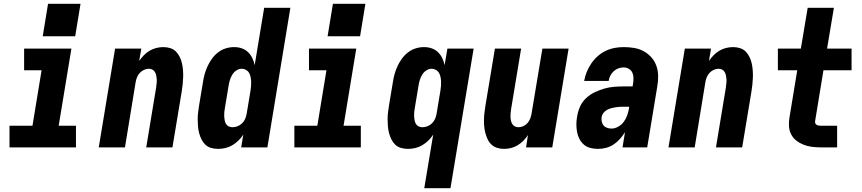

<svg xmlns="http://www.w3.org/2000/svg" viewBox="-20 -776 4540 1011"><path d="M30 0V-114H151L199 -406H107V-520H356L289 -114H380V0ZM205 -585 233 -756H404L376 -585Z M500 0 586 -520H724L713 -455Q724 -471 737.5 -485Q751 -499 768 -509Q785 -519 803.5 -523.5Q822 -528 840 -528Q859 -528 876.5 -522.5Q894 -517 906 -505Q918 -493 926 -477Q934 -461 938 -443.5Q942 -426 943.5 -407.5Q945 -389 944.5 -370.5Q944 -352 942 -333Q940 -314 937 -295L888 0H750L802 -314Q803 -325 804.5 -335.5Q806 -346 805.5 -356.5Q805 -367 803 -377Q801 -387 796.5 -395.5Q792 -404 783.5 -409Q775 -414 764 -414Q751 -414 738 -408Q725 -402 715.5 -391.5Q706 -381 701 -368Q696 -355 694 -342L638 0Z M1129 8Q1110 8 1092 3Q1074 -2 1061.5 -14Q1049 -26 1041 -42Q1033 -58 1028.5 -75.5Q1024 -93 1022.5 -111.5Q1021 -130 1021 -149Q1021 -168 1023.5 -187Q1026 -206 1029 -225L1049 -345Q1052 -366 1058 -387Q1064 -408 1073.5 -428.5Q1083 -449 1097 -468Q1111 -487 1129.5 -501Q1148 -515 1169.5 -521.5Q1191 -528 1213 -528Q1234 -528 1253 -521.5Q1272 -515 1286 -501.5Q1300 -488 1308.5 -470.5Q1317 -453 1321 -433L1371 -735H1509L1388 0H1250L1261 -67Q1250 -50 1235 -35.5Q1220 -21 1203 -11Q1186 -1 1166.5 3.5Q1147 8 1129 8ZM1204 -106Q1218 -106 1231.5 -111.5Q1245 -117 1255.5 -127.5Q1266 -138 1271.5 -151.5Q1277 -165 1279 -178L1299 -298Q1301 -311 1302 -323Q1303 -335 1302.5 -347Q1302 -359 1299.5 -371Q1297 -383 1291.5 -392.5Q1286 -402 1275.5 -408Q1265 -414 1253 -414Q1238 -414 1224.5 -405Q1211 -396 1203 -382.5Q1195 -369 1190.5 -354.5Q1186 -340 1184 -326L1164 -206Q1162 -195 1161 -184.5Q1160 -174 1160.5 -163.5Q1161 -153 1163 -142.5Q1165 -132 1170 -123.5Q1175 -115 1184.5 -110.5Q1194 -106 1204 -106Z M1530 0V-114H1651L1699 -406H1607V-520H1856L1789 -114H1880V0ZM1705 -585 1733 -756H1904L1876 -585Z M2214 215 2261 -67Q2250 -50 2235 -35.5Q2220 -21 2203 -11Q2186 -1 2166.5 3.5Q2147 8 2129 8Q2110 8 2092 3Q2074 -2 2061.5 -14Q2049 -26 2041 -42Q2033 -58 2028.5 -75.5Q2024 -93 2022.5 -111.5Q2021 -130 2021 -149Q2021 -168 2023.5 -187Q2026 -206 2029 -225L2049 -345Q2052 -366 2058 -387Q2064 -408 2073.5 -428.5Q2083 -449 2097 -468Q2111 -487 2129.5 -501Q2148 -515 2169.5 -521.5Q2191 -528 2213 -528Q2234 -528 2253 -521.5Q2272 -515 2286 -501.5Q2300 -488 2308.5 -470.5Q2317 -453 2321 -433L2336 -520H2474L2352 215ZM2204 -106Q2218 -106 2231.5 -111.5Q2245 -117 2255.5 -127.5Q2266 -138 2271.5 -151.5Q2277 -165 2279 -178L2299 -298Q2301 -311 2302 -323Q2303 -335 2302.5 -347Q2302 -359 2299.5 -371Q2297 -383 2291.5 -392.5Q2286 -402 2275.5 -408Q2265 -414 2253 -414Q2238 -414 2224.5 -405Q2211 -396 2203 -382.5Q2195 -369 2190.5 -354.5Q2186 -340 2184 -326L2164 -206Q2162 -195 2161 -184.5Q2160 -174 2160.5 -163.5Q2161 -153 2163 -142.5Q2165 -132 2170 -123.5Q2175 -115 2184.5 -110.5Q2194 -106 2204 -106Z M2634 8Q2615 8 2597.5 2.5Q2580 -3 2567.5 -15Q2555 -27 2547.5 -43Q2540 -59 2535.5 -76.5Q2531 -94 2529.5 -112.5Q2528 -131 2528.5 -149.5Q2529 -168 2531.5 -187Q2534 -206 2537 -225L2586 -520H2724L2672 -206Q2670 -195 2669 -184.5Q2668 -174 2668 -163.5Q2668 -153 2670 -143Q2672 -133 2676.5 -124.5Q2681 -116 2690 -111Q2699 -106 2710 -106Q2723 -106 2736 -112Q2749 -118 2758 -128.5Q2767 -139 2772 -152Q2777 -165 2779 -178L2836 -520H2974L2888 0H2750L2760 -65Q2750 -49 2736 -35Q2722 -21 2705.5 -11Q2689 -1 2670.5 3.5Q2652 8 2634 8Z M3129 8Q3108 8 3088.5 3Q3069 -2 3054.5 -14.5Q3040 -27 3031 -44.5Q3022 -62 3018.5 -81.5Q3015 -101 3015 -121.5Q3015 -142 3019 -163Q3023 -189 3034 -214Q3045 -239 3065.5 -258.5Q3086 -278 3111 -290Q3136 -302 3162 -309.5Q3188 -317 3214.5 -319Q3241 -321 3266 -321H3311L3314 -339Q3316 -353 3315.5 -368Q3315 -383 3309 -395Q3303 -407 3290.5 -414Q3278 -421 3264 -421Q3250 -421 3236 -416Q3222 -411 3211 -400.5Q3200 -390 3193.5 -377Q3187 -364 3185 -350H3056Q3060 -374 3069.5 -397Q3079 -420 3093 -441Q3107 -462 3126.5 -479.5Q3146 -497 3169 -508Q3192 -519 3216 -523.5Q3240 -528 3264 -528Q3292 -528 3319 -523.5Q3346 -519 3369 -506.5Q3392 -494 3409.5 -474.5Q3427 -455 3436 -430Q3445 -405 3445.5 -377Q3446 -349 3441 -321L3388 0H3258L3271 -80Q3259 -61 3244 -44Q3229 -27 3210.5 -15Q3192 -3 3171 2.5Q3150 8 3129 8ZM3200 -99Q3218 -99 3235.5 -109Q3253 -119 3264.5 -134.5Q3276 -150 3282.5 -168.5Q3289 -187 3292 -205L3293 -214H3266Q3255 -214 3243.5 -213.5Q3232 -213 3220.5 -211Q3209 -209 3197.5 -206Q3186 -203 3175.5 -197Q3165 -191 3157.5 -181.5Q3150 -172 3148 -160Q3146 -148 3148.5 -136Q3151 -124 3158 -115.5Q3165 -107 3176.5 -103Q3188 -99 3200 -99Z M3500 0 3586 -520H3724L3713 -455Q3724 -471 3737.5 -485Q3751 -499 3768 -509Q3785 -519 3803.5 -523.5Q3822 -528 3840 -528Q3859 -528 3876.5 -522.5Q3894 -517 3906 -505Q3918 -493 3926 -477Q3934 -461 3938 -443.5Q3942 -426 3943.5 -407.5Q3945 -389 3944.5 -370.5Q3944 -352 3942 -333Q3940 -314 3937 -295L3888 0H3750L3802 -314Q3803 -325 3804.5 -335.5Q3806 -346 3805.5 -356.5Q3805 -367 3803 -377Q3801 -387 3796.5 -395.5Q3792 -404 3783.5 -409Q3775 -414 3764 -414Q3751 -414 3738 -408Q3725 -402 3715.5 -391.5Q3706 -381 3701 -368Q3696 -355 3694 -342L3638 0Z M4301 0Q4277 0 4254.5 -3Q4232 -6 4211.5 -14Q4191 -22 4173.5 -35.5Q4156 -49 4146 -68.5Q4136 -88 4134.5 -110.5Q4133 -133 4137 -157L4178 -406H4076V-520H4197L4233 -735H4371L4335 -520H4464V-406H4316L4272 -138Q4271 -132 4273 -127Q4275 -122 4279.5 -119Q4284 -116 4289.5 -115Q4295 -114 4301 -114H4388V0Z"/></svg>

Font: Iosevka SS04 Heavy
Style: Italic
Weight: 900
Italic angle: -9°
Monospace: yes
Designer: Belleve Invis
Foundry: Belleve Invis
Version: Version 19.0.0; ttfautohint (v1.8.4)